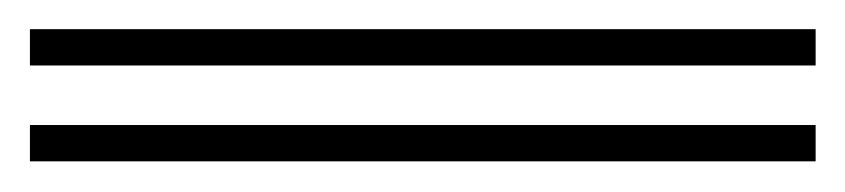

<svg xmlns="http://www.w3.org/2000/svg" viewBox="-26 332 568 129"><path d="M522 376H-5.9V351.6H522ZM522 440.4H-5.9V416H522Z"/></svg>

Font: XB Kayhan Pook
Style: Regular
Weight: 700
Designer: Behnam
Foundry: Irmug
Version: Version 7.300 2009